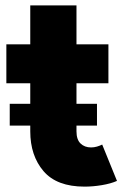

<svg xmlns="http://www.w3.org/2000/svg" viewBox="-20 -694 462 722"><path d="M297.9 7.8Q193.4 7.8 143.6 -50.5Q93.8 -108.9 93.8 -200.2V-673.8H267.6V-200.2Q267.6 -168.9 283 -154.3Q298.3 -139.6 322.3 -139.6Q334 -139.6 344.7 -142.8Q355.5 -146 364.3 -150.4L419.9 -13.7Q396.5 -3.4 363 2.2Q329.6 7.8 297.9 7.8ZM3.9 -380.9V-527.3H387.7V-380.9ZM16.6 -221.7V-303.7H344.7V-221.7Z"/></svg>

Font: Reddit Sans Black
Style: Regular
Weight: 900
Version: Version 1.014